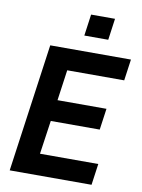

<svg xmlns="http://www.w3.org/2000/svg" viewBox="-96 -948 747 1012"><g transform="rotate(10 278.0 -441.5)"><path d="M28 0 124 -686H556L540 -572H235L212 -408H474L458 -294H196L170 -114H482L466 0ZM292 -768 308 -883H436L420 -768Z"/></g></svg>

Font: Archivo Narrow
Style: Bold Italic
Weight: 700
Italic angle: -8°
Designer: Hector Gatti
Foundry: Omnibus-Type
Version: Version 3.002